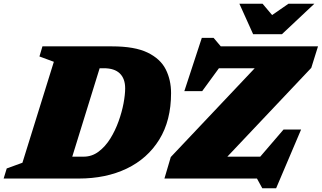

<svg xmlns="http://www.w3.org/2000/svg" viewBox="-50 -955 1722 1027"><path d="M238 -624.5 161 -653 177 -707H550Q670.5 -707 739.2 -673.8Q808 -640.5 836.5 -584Q865 -527.5 865 -457Q865 -310.5 802 -208.5Q739 -106.5 627.8 -53.2Q516.5 0 371.5 0H-30.5L-14 -54L70 -84.5ZM397 -117Q441.5 -117 477.2 -143.8Q513 -170.5 539.8 -213.5Q566.5 -256.5 584.2 -306Q602 -355.5 610.8 -402.2Q619.5 -449 619.5 -482.5Q619.5 -534.5 590.8 -562.2Q562 -590 505.5 -590H483L336.5 -117ZM1651 -707 1615 -592 1166 -117H1342L1466.5 -262H1560.5L1427 52H1353L1324.5 0H829.5L863.5 -115L1312.5 -590H1121L1031.5 -467.5H936L1029.5 -752.5H1092.5L1131 -707ZM1631.5 -935 1458 -772H1304L1230.5 -935H1354.5L1405.5 -874.5L1493 -935Z"/></svg>

Font: Newsreader 6pt ExtraBold
Style: Italic
Weight: 800
Italic angle: -17°
Designer: Hugues Gentile
Foundry: Production Type
Version: Version 1.003; ttfautohint (v1.8.3)